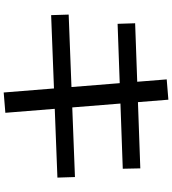

<svg xmlns="http://www.w3.org/2000/svg" viewBox="34 -880 932 1040"><g transform="rotate(90 500.0 -360.0)"><path d="M481 86 410 -797 520 -806 591 77ZM62 -171 59 -266 939 -300 942 -205ZM109 -531 106 -626 892 -654 894 -559Z"/></g></svg>

Font: M PLUS 2 Thin Medium
Style: Regular
Weight: 500
Version: Version 1.001